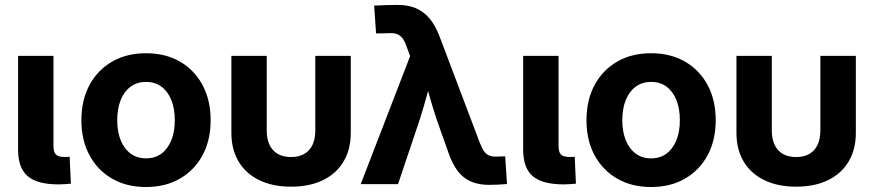

<svg xmlns="http://www.w3.org/2000/svg" viewBox="-20 -750 3560 782"><path d="M219.2 1Q131.8 1 92.8 -32.5Q53.7 -65.9 53.7 -140.1V-522.5H197.8V-155.3Q197.8 -130.9 207.5 -120.8Q217.3 -110.8 240.7 -110.8Q247.1 -110.8 252.9 -110.8Q258.8 -110.8 263.7 -111.3L268.6 -2Q257.8 -1 245.4 0Q232.9 1 219.2 1Z M574.7 11.7Q495.6 11.7 436.5 -22.5Q377.4 -56.6 344.5 -117.7Q311.5 -178.7 311.5 -260.3Q311.5 -342.3 344.5 -403.6Q377.4 -464.8 436.5 -499Q495.6 -533.2 574.7 -533.2Q653.8 -533.2 712.9 -499Q772 -464.8 804.9 -403.6Q837.9 -342.3 837.9 -260.3Q837.9 -178.7 804.9 -117.7Q772 -56.6 712.9 -22.5Q653.8 11.7 574.7 11.7ZM574.7 -105Q610.8 -105 637 -124Q663.1 -143.1 677.5 -178Q691.9 -212.9 691.9 -260.3Q691.9 -308.6 677.5 -343.5Q663.1 -378.4 637 -397.5Q610.8 -416.5 574.7 -416.5Q539.1 -416.5 512.7 -397.5Q486.3 -378.4 471.9 -343.5Q457.5 -308.6 457.5 -260.3Q457.5 -212.9 471.9 -178Q486.3 -143.1 512.7 -124Q539.1 -105 574.7 -105Z M1165.5 10.3Q1090.3 10.3 1035.6 -16.4Q981 -43 951.7 -92.3Q922.4 -141.6 922.4 -209V-522.5H1066.4V-217.8Q1066.4 -184.1 1077.9 -159.9Q1089.4 -135.7 1111.6 -123Q1133.8 -110.4 1165.5 -110.4Q1197.3 -110.4 1219.2 -123Q1241.2 -135.7 1252.7 -159.9Q1264.2 -184.1 1264.2 -217.8V-522.5H1408.7V-209Q1408.7 -141.6 1379.4 -92.3Q1350.1 -43 1295.7 -16.4Q1241.2 10.3 1165.5 10.3Z M1449.2 0 1650.4 -521.5 1635.7 -561Q1628.4 -582.5 1618.9 -594.7Q1609.4 -606.9 1595.7 -611.6Q1582 -616.2 1562.5 -614.7L1511.7 -613.8L1503.9 -727.1Q1525.9 -728.5 1550.8 -729.2Q1575.7 -730 1600.1 -730Q1641.6 -730 1673.6 -716.6Q1705.6 -703.1 1729.5 -674.8Q1753.4 -646.5 1770.5 -601.1L1934.6 -167.5Q1942.9 -146 1951.9 -133.5Q1960.9 -121.1 1973.4 -116.2Q1985.8 -111.3 2003.9 -112.3L2037.6 -113.3L2044.9 -0.5Q2028.3 1 2009.3 2Q1990.2 2.9 1970.7 2.9Q1929.7 2.9 1898.4 -10.5Q1867.2 -23.9 1845 -52.5Q1822.8 -81.1 1807.1 -126.5L1759.3 -261.2Q1743.7 -308.1 1730.2 -355.5Q1716.8 -402.8 1704.1 -451.7H1743.2Q1730 -403.3 1717 -355.7Q1704.1 -308.1 1689 -261.2L1601.1 0Z M2276.4 1Q2189 1 2149.9 -32.5Q2110.8 -65.9 2110.8 -140.1V-522.5H2254.9V-155.3Q2254.9 -130.9 2264.6 -120.8Q2274.4 -110.8 2297.9 -110.8Q2304.2 -110.8 2310.1 -110.8Q2315.9 -110.8 2320.8 -111.3L2325.7 -2Q2314.9 -1 2302.5 0Q2290 1 2276.4 1Z M2631.8 11.7Q2552.7 11.7 2493.7 -22.5Q2434.6 -56.6 2401.6 -117.7Q2368.7 -178.7 2368.7 -260.3Q2368.7 -342.3 2401.6 -403.6Q2434.6 -464.8 2493.7 -499Q2552.7 -533.2 2631.8 -533.2Q2710.9 -533.2 2770 -499Q2829.1 -464.8 2862.1 -403.6Q2895 -342.3 2895 -260.3Q2895 -178.7 2862.1 -117.7Q2829.1 -56.6 2770 -22.5Q2710.9 11.7 2631.8 11.7ZM2631.8 -105Q2668 -105 2694.1 -124Q2720.2 -143.1 2734.6 -178Q2749 -212.9 2749 -260.3Q2749 -308.6 2734.6 -343.5Q2720.2 -378.4 2694.1 -397.5Q2668 -416.5 2631.8 -416.5Q2596.2 -416.5 2569.8 -397.5Q2543.5 -378.4 2529.1 -343.5Q2514.6 -308.6 2514.6 -260.3Q2514.6 -212.9 2529.1 -178Q2543.5 -143.1 2569.8 -124Q2596.2 -105 2631.8 -105Z M3222.7 10.3Q3147.5 10.3 3092.8 -16.4Q3038.1 -43 3008.8 -92.3Q2979.5 -141.6 2979.5 -209V-522.5H3123.5V-217.8Q3123.5 -184.1 3135 -159.9Q3146.5 -135.7 3168.7 -123Q3190.9 -110.4 3222.7 -110.4Q3254.4 -110.4 3276.4 -123Q3298.3 -135.7 3309.8 -159.9Q3321.3 -184.1 3321.3 -217.8V-522.5H3465.8V-209Q3465.8 -141.6 3436.5 -92.3Q3407.2 -43 3352.8 -16.4Q3298.3 10.3 3222.7 10.3Z"/></svg>

Font: Inter 28pt
Style: Bold
Weight: 700
Designer: Rasmus Andersson
Foundry: rsms
Version: Version 4.001;git-66647c0bb